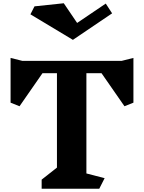

<svg xmlns="http://www.w3.org/2000/svg" viewBox="-20 -1160 885 1180"><path d="M800 -529 745 -507 604 -710H511V-94L623 -65L590 0H236V-56L330 -130V-710H241L100 -507L45 -529V-804L117 -786H728L800 -804ZM428 -915 167 -1072 192 -1121 372 -1140 454 -1019 630 -1138 669 -1078Z"/></svg>

Font: Inknut Antiqua
Style: Bold
Weight: 700
Designer: Claus Eggers Sørensen
Foundry: Claus Eggers Sørensen
Version: Version 1.003; ttfautohint (v1.8.2) -l 8 -r 50 -G 200 -x 14 